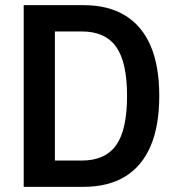

<svg xmlns="http://www.w3.org/2000/svg" viewBox="-20 -725 691 745"><path d="M72 0V-705H304Q400 -705 465.5 -665Q531 -625 564.5 -547Q598 -469 598 -353Q598 -237 564.5 -158.5Q531 -80 465.5 -40Q400 0 304 0ZM193 -102H297Q388 -102 430.5 -161.5Q473 -221 473 -353Q473 -484 430.5 -543.5Q388 -603 297 -603H193Z"/></svg>

Font: Nunito Sans 10pt Condensed
Style: Bold
Weight: 700
Width: 3
Designer: Vernon Adams
Foundry: Vernon Adams
Version: Version 3.101;gftools[0.9.27]